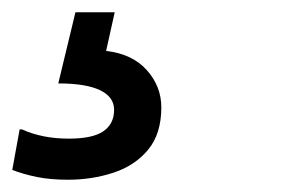

<svg xmlns="http://www.w3.org/2000/svg" viewBox="-22 -44 468 313"><path d="M14 167Q47 182 90 182Q129 182 146.5 170Q164 158 164 135Q164 114 141 103Q118 92 73 92L101 -24H165L151 39Q194 44 217.5 70.5Q241 97 241 131Q241 174 219.5 200Q198 226 163 237.5Q128 249 89 249Q60 249 38 244.5Q16 240 -2 233L10 167Z"/></svg>

Font: Kufam Medium
Style: Italic
Weight: 500
Italic angle: -11°
Designer: Artur Schmal
Foundry: Original Type
Version: Version 1.301; ttfautohint (v1.8.3)